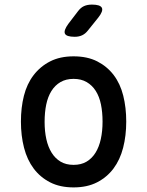

<svg xmlns="http://www.w3.org/2000/svg" viewBox="-20 -805 640 835"><path d="M300 10Q241 10 198 -12Q155 -34 126.5 -72Q98 -110 84.5 -162.5Q71 -215 71 -276Q71 -337 84 -388.5Q97 -440 126 -478Q155 -516 198 -538Q241 -560 300 -560Q360 -560 403 -538Q446 -516 474.5 -478.5Q503 -441 516 -389Q529 -337 529 -276Q529 -215 515.5 -162.5Q502 -110 473.5 -72Q445 -34 402 -12Q359 10 300 10ZM300 -88Q333 -88 356.5 -102Q380 -116 395.5 -141Q411 -166 418.5 -200.5Q426 -235 426 -276Q426 -317 419 -351Q412 -385 396.5 -409.5Q381 -434 357 -448Q333 -462 300 -462Q267 -462 243 -448Q219 -434 203.5 -409Q188 -384 181 -350Q174 -316 174 -275Q174 -234 181.5 -200Q189 -166 204.5 -141Q220 -116 243.5 -102Q267 -88 300 -88ZM305 -645Q269 -645 262.5 -658.5Q256 -672 277 -701L319 -756Q331 -772 345.5 -778.5Q360 -785 380 -785Q416 -785 423 -771Q430 -757 407 -728L362 -672Q351 -658 337 -651.5Q323 -645 305 -645Z"/></svg>

Font: Maple Mono Normal NL Medium
Style: Regular
Weight: 500
Monospace: yes
Designer: subframe7536
Version: Version 7.000